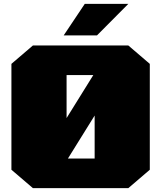

<svg xmlns="http://www.w3.org/2000/svg" viewBox="-20 -972 833 992"><path d="M309 -789 418 -952H643L481 -789ZM150 0 39 -95V-642L150 -737H643L754 -642V-95L643 0ZM324 -362 462 -584H324ZM331 -153H469V-375Z"/></svg>

Font: Tomorrow ExtraBold
Style: Regular
Weight: 800
Designer: Tony de Marco, Monica Rizzolli
Foundry: Just in Type
Version: Version 2.002